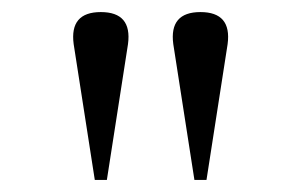

<svg xmlns="http://www.w3.org/2000/svg" viewBox="-20 -762 498 318"><path d="M267 -689Q260 -742 312 -742Q364 -742 357 -689L322 -464H302ZM102 -689Q95 -742 147 -742Q199 -742 192 -689L157 -464H137Z"/></svg>

Font: Linguistics Pro
Style: Regular
Weight: 400
Designer: Stefan Peev, Context Ltd
Foundry: Stefan Peev, Context Ltd
Version: Version 001.000